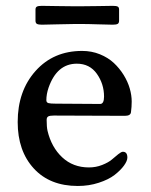

<svg xmlns="http://www.w3.org/2000/svg" viewBox="-20 -613 508 647"><path d="M234.9 -532.2Q209.5 -532.2 174.1 -531Q138.7 -529.8 121.1 -529.8Q109.4 -529.8 104.5 -532.5Q99.6 -535.2 99.6 -543.5V-580.6Q99.6 -588.4 104.5 -590.8Q109.4 -593.3 121.1 -593.3Q138.7 -593.3 174.1 -592.5Q209.5 -591.8 234.9 -591.8H245.6Q276.9 -591.8 310.1 -592.5Q343.3 -593.3 359.9 -593.3Q372.1 -593.3 376.7 -590.8Q381.3 -588.4 381.3 -580.6V-543.5Q381.3 -535.2 376.5 -532.5Q371.6 -529.8 359.9 -529.8Q343.3 -529.8 310.1 -531Q276.9 -532.2 245.6 -532.2ZM256.8 -441.4Q288.6 -441.4 316.4 -430.2Q344.2 -418.9 363.5 -400.9Q382.8 -382.8 396.7 -360.4Q410.6 -337.9 417.2 -314.9Q423.8 -292 423.8 -271Q423.8 -252.4 421.4 -235.4Q420.4 -222.7 400.9 -222.7L161.1 -223.6Q147.5 -223.6 142.3 -220.5Q137.2 -217.3 137.2 -209Q137.2 -185.5 140.1 -172.4Q153.3 -116.7 189.7 -82.8Q226.1 -48.8 279.8 -48.8Q303.2 -48.8 324.2 -57.1Q345.2 -65.4 356.7 -75.2Q368.2 -85 378.4 -93.3Q388.7 -101.6 394 -101.6Q409.2 -101.6 409.2 -82Q409.2 -70.8 397.7 -54.9Q386.2 -39.1 366 -23.4Q345.7 -7.8 312.7 2.9Q279.8 13.7 242.2 13.7Q147.9 13.7 93.8 -45.4Q39.6 -104.5 39.6 -201.7Q39.6 -306.6 99.9 -374Q160.2 -441.4 256.8 -441.4ZM317.4 -262.7Q330.6 -262.7 330.6 -287.6Q330.6 -330.1 306.4 -364.3Q282.2 -398.4 238.8 -398.4Q171.9 -398.4 143.6 -317.4Q136.2 -295.4 136.2 -275.4Q136.2 -267.6 143.1 -265.6Q149.9 -263.7 168 -263.7Z"/></svg>

Font: Cooper* Medium
Style: Regular
Weight: 500
Designer: Owen Earl
Foundry: indestructible type*
Version: Version 0.001